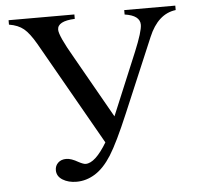

<svg xmlns="http://www.w3.org/2000/svg" viewBox="-50 -713 808 779"><g transform="rotate(-5 354.0 -323.5)"><path d="M13 -662H281V-644Q210 -641 210 -606Q210 -581 263 -490L407 -236L513 -490Q546 -570 546 -597Q546 -635 484 -644V-662H692V-644Q619 -635 581 -544L454 -244Q405 -128 374 -79Q343 -30 307 -7.5Q271 15 231 15Q198 15 174.5 0.5Q151 -14 151 -39Q151 -57 163.5 -69Q176 -81 197 -81Q217 -81 246 -64Q265 -54 274 -54Q313 -54 361 -134L121 -556Q95 -601 72.5 -619.5Q50 -638 13 -644Z"/></g></svg>

Font: New Athena Unicode
Style: Regular
Weight: 400
Designer: J. Rusten 1997; rev. by R. Hancock 2001, 2002, rev. by D. Mastronarde 2002-2021
Foundry: GreekKeys New Athena Unicode
Version: Version 5.008